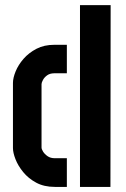

<svg xmlns="http://www.w3.org/2000/svg" viewBox="-20 -733 495 753"><path d="M195.1 0Q152.7 0 122 -16.6Q91.2 -33.2 70.9 -58.2Q50.6 -83.1 40.7 -108.7Q30.8 -134.3 30.8 -152.3V-407.8Q30.8 -427.3 41.3 -453Q51.8 -478.7 72.4 -502.4Q93.1 -526 123.1 -541.7Q153 -557.3 192.9 -557.3H242.2V-445.6H193.1Q175.8 -445.6 164.7 -437.5Q153.6 -429.4 148.3 -419.1Q142.9 -408.9 142.9 -403V-154.3Q142.9 -148.2 148.9 -138.4Q155 -128.6 166.5 -120.5Q178 -112.5 194.7 -112.5H242.2V0ZM293.7 0V-712.8H413.9L413.1 0Z"/></svg>

Font: Stick No Bills ExtraLight
Style: Regular
Weight: 200
Designer: Kosala Senevirathne, Siva Puranthara, Lasantha Premarathna, Tharique Azeez
Foundry: mooniak
Version: Version 2.000